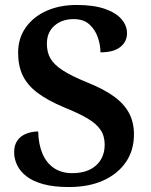

<svg xmlns="http://www.w3.org/2000/svg" viewBox="-20 -744 610 774"><path d="M258 10Q197 10 155 -1.5Q113 -13 87 -33Q61 -53 49 -78.5Q37 -104 37 -130Q37 -159 50 -177.5Q63 -196 85.5 -205Q108 -214 134 -214Q135 -163 151 -125Q167 -87 197.5 -66.5Q228 -46 271 -46Q333 -46 367.5 -77.5Q402 -109 402 -161Q402 -196 385 -221Q368 -246 332 -267Q296 -288 239 -311Q172 -339 131 -370Q90 -401 71.5 -440Q53 -479 53 -531Q53 -590 84 -633.5Q115 -677 168 -700.5Q221 -724 289 -724Q357 -724 402 -708.5Q447 -693 469.5 -667Q492 -641 492 -610Q492 -576 465 -554.5Q438 -533 385 -533Q385 -562 374.5 -593Q364 -624 340.5 -645.5Q317 -667 277 -667Q230 -667 199.5 -640.5Q169 -614 169 -567Q169 -534 183 -509Q197 -484 232 -461Q267 -438 331 -412Q396 -386 437.5 -356.5Q479 -327 499.5 -289.5Q520 -252 520 -202Q520 -138 487.5 -90.5Q455 -43 396.5 -16.5Q338 10 258 10Z"/></svg>

Font: Noto Serif Bengali SemiBold
Style: Regular
Weight: 600
Version: Version 2.003